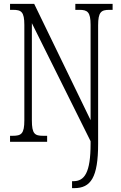

<svg xmlns="http://www.w3.org/2000/svg" viewBox="-20 -734 626 994"><path d="M353 240H364C450 240 488 185 488 10V-603C488 -672 504 -683 546 -683H563V-714H370V-683H391C433 -683 449 -672 449 -605V-112L157 -714H32V-683H48C90 -683 106 -673 106 -605V-111C106 -41 90 -31 46 -31H32V0H224V-31H203C160 -31 145 -41 145 -111V-614L449 -3V10C449 161 417 204 360 204H353Z"/></svg>

Font: Noto Serif Bengali ExtraCondensed Light
Style: Regular
Weight: 300
Width: 2
Designer: Juan Bruce, Universal Thirst, Indian Type Foundry and the Monotype Design Team.
Foundry: Monotype Imaging Inc.
Version: Version 2.003